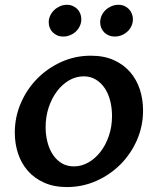

<svg xmlns="http://www.w3.org/2000/svg" viewBox="-20 -755 645 785"><path d="M253.9 9.8Q200.2 9.8 160.2 -8.3Q120.1 -26.4 93.5 -56.9Q66.9 -87.4 53.7 -127.7Q40.5 -168 40.5 -212.9Q40.5 -276.4 65.2 -333.5Q89.8 -390.6 132.3 -433.6Q174.8 -476.6 231.2 -502Q287.6 -527.3 351.1 -527.3Q405.3 -527.3 445.3 -509.3Q485.4 -491.2 512 -460.4Q538.6 -429.7 551.8 -389.2Q564.9 -348.6 564.9 -303.7Q564.9 -239.3 540 -182.4Q515.1 -125.5 472.4 -82.8Q429.7 -40 373.3 -15.1Q316.9 9.8 253.9 9.8ZM282.2 -74.7Q313 -74.7 341.1 -90.6Q369.1 -106.4 390.6 -134Q412.1 -161.6 425 -199.2Q438 -236.8 438 -280.8Q438 -313 430.7 -342.3Q423.3 -371.6 408.7 -393.8Q394 -416 372.3 -429.4Q350.6 -442.9 322.3 -442.9Q291 -442.9 262.9 -426.8Q234.9 -410.6 213.4 -382.3Q191.9 -354 179.2 -316.2Q166.5 -278.3 166.5 -235.4Q166.5 -203.1 174.1 -173.8Q181.6 -144.5 196.3 -122.6Q210.9 -100.6 232.4 -87.6Q253.9 -74.7 282.2 -74.7ZM179.2 -663.6Q179.2 -678.2 185.3 -691.2Q191.4 -704.1 201.7 -713.9Q211.9 -723.6 225.3 -729.5Q238.8 -735.4 253.4 -735.4Q266.6 -735.4 277.3 -730.7Q288.1 -726.1 295.9 -718.3Q303.7 -710.4 308.1 -699.5Q312.5 -688.5 312.5 -676.3Q312.5 -662.1 306.6 -649.2Q300.8 -636.2 290.5 -626.5Q280.3 -616.7 266.6 -611.1Q252.9 -605.5 237.8 -605.5Q225.1 -605.5 214.4 -610.1Q203.6 -614.7 195.8 -622.6Q188 -630.4 183.6 -640.9Q179.2 -651.4 179.2 -663.6ZM389.6 -663.6Q389.6 -678.2 395.5 -691.2Q401.4 -704.1 411.6 -713.9Q421.9 -723.6 435.5 -729.5Q449.2 -735.4 464.4 -735.4Q477.5 -735.4 488.3 -730.7Q499 -726.1 506.8 -718Q514.6 -710 519 -699.2Q523.4 -688.5 523.4 -676.3Q523.4 -662.1 517.6 -649.2Q511.7 -636.2 501.5 -626.5Q491.2 -616.7 477.5 -611.1Q463.9 -605.5 448.7 -605.5Q436 -605.5 425 -610.1Q414.1 -614.7 406.2 -622.6Q398.4 -630.4 394 -640.9Q389.6 -651.4 389.6 -663.6Z"/></svg>

Font: Proza Libre
Style: Medium Italic
Weight: 500
Designer: Jasper de Waard
Foundry: Jasper de Waard
Version: Version 1.000; ttfautohint (v1.4.1.8-43bc)